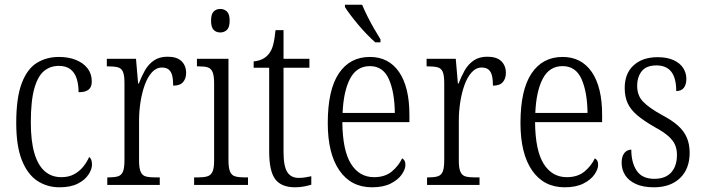

<svg xmlns="http://www.w3.org/2000/svg" viewBox="-20 -786 2989 816"><path d="M233 10Q180 10 138.5 -17.5Q97 -45 73 -105Q49 -165 49 -264Q49 -371 72.5 -432.5Q96 -494 137 -519Q178 -544 230 -544Q272 -544 303.5 -531Q335 -518 352.5 -495Q370 -472 370 -440Q370 -423 363.5 -413Q357 -403 344.5 -398.5Q332 -394 314 -394Q314 -426 306 -451.5Q298 -477 279.5 -491.5Q261 -506 230 -506Q194 -506 167.5 -484.5Q141 -463 126 -410.5Q111 -358 111 -265Q111 -187 126 -135.5Q141 -84 170 -58.5Q199 -33 241 -33Q272 -33 295 -45.5Q318 -58 334 -78Q350 -98 359 -119Q365 -114 368 -106.5Q371 -99 371 -86Q371 -67 356 -44Q341 -21 310.5 -5.5Q280 10 233 10Z M436 0V-32H441Q466 -32 481 -36.5Q496 -41 502.5 -56.5Q509 -72 509 -106V-433Q509 -466 502.5 -481Q496 -496 480.5 -500Q465 -504 439 -504H434V-536H558L567 -431H570Q581 -460 595.5 -486Q610 -512 633.5 -528.5Q657 -545 692 -545Q732 -545 751.5 -526Q771 -507 771 -476Q771 -452 758 -437Q745 -422 716 -422Q716 -447 712 -464Q708 -481 697.5 -490Q687 -499 668 -499Q644 -499 625.5 -478.5Q607 -458 595 -424.5Q583 -391 577 -351.5Q571 -312 571 -275V-103Q571 -71 578 -55.5Q585 -40 600 -36Q615 -32 639 -32H659V0Z M805 0V-32H821Q846 -32 861 -36.5Q876 -41 883 -56Q890 -71 890 -103V-431Q890 -464 883.5 -479.5Q877 -495 863.5 -499.5Q850 -504 825 -504H817V-536H951V-106Q951 -73 957.5 -57Q964 -41 979.5 -36.5Q995 -32 1020 -32H1034V0ZM916 -648Q899 -648 888 -659Q877 -670 877 -698Q877 -726 888 -737Q899 -748 916 -748Q933 -748 944.5 -737Q956 -726 956 -698Q956 -670 944.5 -659Q933 -648 916 -648Z M1234 10Q1176 10 1150 -24Q1124 -58 1124 -143V-498H1058V-525Q1079 -527 1094.5 -534.5Q1110 -542 1121 -555Q1134 -570 1140.5 -594Q1147 -618 1151 -658H1185V-536H1295V-498H1185V-141Q1185 -79 1201 -54.5Q1217 -30 1249 -30Q1265 -30 1277 -32Q1289 -34 1303 -37V-1Q1290 3 1272 6.5Q1254 10 1234 10Z M1561 10Q1472 10 1422.5 -61.5Q1373 -133 1373 -263Q1373 -404 1420 -474Q1467 -544 1552 -544Q1632 -544 1676 -480Q1720 -416 1720 -298V-267H1435Q1436 -147 1471.5 -90Q1507 -33 1570 -33Q1616 -33 1645 -57Q1674 -81 1689 -113Q1695 -110 1699 -103.5Q1703 -97 1703 -85Q1703 -67 1687.5 -44.5Q1672 -22 1640.5 -6Q1609 10 1561 10ZM1658 -306Q1657 -395 1632.5 -450Q1608 -505 1552 -505Q1496 -505 1468 -452Q1440 -399 1436 -306ZM1575 -606Q1559 -620 1540 -639.5Q1521 -659 1502.5 -681Q1484 -703 1469 -723Q1454 -743 1446 -756V-766H1519Q1528 -744 1541.5 -717Q1555 -690 1570 -664Q1585 -638 1597 -619V-606Z M1795 0V-32H1800Q1825 -32 1840 -36.5Q1855 -41 1861.5 -56.5Q1868 -72 1868 -106V-433Q1868 -466 1861.5 -481Q1855 -496 1839.5 -500Q1824 -504 1798 -504H1793V-536H1917L1926 -431H1929Q1940 -460 1954.5 -486Q1969 -512 1992.5 -528.5Q2016 -545 2051 -545Q2091 -545 2110.5 -526Q2130 -507 2130 -476Q2130 -452 2117 -437Q2104 -422 2075 -422Q2075 -447 2071 -464Q2067 -481 2056.5 -490Q2046 -499 2027 -499Q2003 -499 1984.5 -478.5Q1966 -458 1954 -424.5Q1942 -391 1936 -351.5Q1930 -312 1930 -275V-103Q1930 -71 1937 -55.5Q1944 -40 1959 -36Q1974 -32 1998 -32H2018V0Z M2380 10Q2291 10 2241.5 -61.5Q2192 -133 2192 -263Q2192 -404 2239 -474Q2286 -544 2371 -544Q2451 -544 2495 -480Q2539 -416 2539 -298V-267H2254Q2255 -147 2290.5 -90Q2326 -33 2389 -33Q2435 -33 2464 -57Q2493 -81 2508 -113Q2514 -110 2518 -103.5Q2522 -97 2522 -85Q2522 -67 2506.5 -44.5Q2491 -22 2459.5 -6Q2428 10 2380 10ZM2477 -306Q2476 -395 2451.5 -450Q2427 -505 2371 -505Q2315 -505 2287 -452Q2259 -399 2255 -306Z M2759 10Q2713 10 2682.5 -4Q2652 -18 2637 -41.5Q2622 -65 2622 -94Q2622 -114 2628 -126.5Q2634 -139 2643.5 -144.5Q2653 -150 2663 -150Q2663 -95 2686 -60.5Q2709 -26 2761 -26Q2808 -26 2832.5 -53Q2857 -80 2857 -128Q2857 -152 2849 -170.5Q2841 -189 2821 -207Q2801 -225 2764 -245Q2717 -272 2689 -295.5Q2661 -319 2648 -346.5Q2635 -374 2635 -412Q2635 -474 2673 -508.5Q2711 -543 2775 -543Q2815 -543 2842.5 -530.5Q2870 -518 2883.5 -497Q2897 -476 2897 -451Q2897 -427 2886.5 -413Q2876 -399 2854 -399Q2854 -454 2833 -481Q2812 -508 2770 -508Q2727 -508 2707.5 -483.5Q2688 -459 2688 -421Q2688 -380 2713 -354Q2738 -328 2792 -298Q2836 -275 2861.5 -252Q2887 -229 2899 -201Q2911 -173 2911 -137Q2911 -68 2870 -29Q2829 10 2759 10Z"/></svg>

Font: Noto Serif Ethiopic Condensed Light
Style: Regular
Weight: 300
Width: 3
Designer: Monotype Design Team
Foundry: Monotype Imaging Inc.
Version: Version 2.102